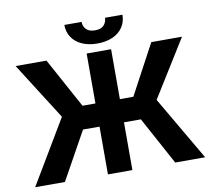

<svg xmlns="http://www.w3.org/2000/svg" viewBox="-93 -999 1228 1106"><g transform="rotate(-10 521.5 -446.0)"><path d="M593.3 0H450.3V-707H593.3ZM246.9 -373 34.8 -707H215.3L374.7 -415H672L828.5 -707H1008.1L800.9 -373.8L1018.9 0H843.8L692.1 -279.3H353.7L198.7 0H24.6ZM521.8 -753Q470.6 -753 432.3 -770.2Q394.1 -787.4 373.2 -819Q352.3 -850.5 352.3 -891.5H453.2Q453.2 -866 470.1 -848Q487 -830.1 521.8 -830.1Q556.6 -830.1 573.2 -847.8Q589.8 -865.4 590.3 -891.5H692.2Q692.2 -850.5 671.3 -819Q650.4 -787.4 612 -770.2Q573.5 -753 521.8 -753Z"/></g></svg>

Font: Pretendard JP Variable
Style: Regular
Weight: 400
Designer: Base glyphs from Inter by Rasmus Andersson; Hangul glyphs from Noto Sans CJK(Source Han Sans) by Jang Soo-young and Kang
Foundry: Kil Hyung-jin
Version: Version 1.307;Glyphs 3.2 (3192)